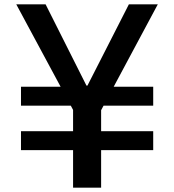

<svg xmlns="http://www.w3.org/2000/svg" viewBox="-20 -861 799 881"><path d="M315.3 0V-356.7L54.7 -841H189.3L376.7 -468.3H381.3L571.3 -841H704L444 -355.3V0ZM76.3 -172V-259H683V-172ZM76.3 -376V-463H683V-376Z"/></svg>

Font: Matangi Light
Style: Regular
Weight: 300
Designer: Prashant Pant
Foundry: The Graphic Ant
Version: Version 3.002